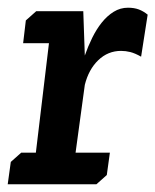

<svg xmlns="http://www.w3.org/2000/svg" viewBox="-25 -478 403 498"><path d="M69 -449H191L195 -334Q203 -357 214 -379.5Q225 -402 239 -419.5Q253 -437 270 -447.5Q287 -458 307 -458Q323 -458 335 -453.5Q347 -449 358 -440L341 -331Q325 -340 313 -343Q301 -346 289 -346Q255 -346 230 -322Q205 -298 195 -258L171 -82H260L252 -24L225 0H-5L3 -58L30 -82H68L102 -366H35L42 -425Z"/></svg>

Font: Zilla Slab SemiBold
Style: Regular
Weight: 600
Designer: Typotheque.com
Foundry: Typotheque type foundry
Version: Version 1.0; 2017